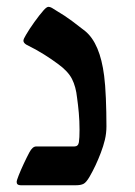

<svg xmlns="http://www.w3.org/2000/svg" viewBox="-20 -548 398 568"><path d="M41 0Q29.3 0 29.3 -9.8Q29.3 -14.2 35.4 -29.5Q41.5 -44.9 50.3 -63.7Q59.1 -82.5 66.9 -97.2Q76.2 -114.7 86.9 -114.7H199.7Q211.4 -114.7 213.4 -127.2Q215.3 -139.6 215.3 -163.6Q215.3 -189.9 213.1 -214.4Q210.9 -238.8 208 -258.8Q204.6 -291.5 192.9 -314.5Q181.2 -337.4 151.4 -358.9Q133.8 -372.1 110.6 -386.7Q87.4 -401.4 58.6 -415.5Q49.3 -420.9 49.3 -427.7Q49.3 -432.6 57.1 -445.3Q66.4 -461.4 81.8 -482.9Q97.2 -504.4 109.4 -518.1Q118.2 -527.8 123.5 -527.8Q127.9 -527.8 133.5 -524.7Q139.2 -521.5 148.9 -515.1Q171.4 -502 193.4 -485.6Q215.3 -469.2 231.9 -456.1Q275.9 -419.9 288.1 -323.7Q291.5 -297.9 293.2 -257.1Q294.9 -216.3 294.9 -174.3Q294.9 -153.8 290.3 -134.5Q285.6 -115.2 278.3 -96.2Q263.7 -57.6 245.1 -25.4Q234.9 -7.8 226.6 -3.9Q218.3 0 205.6 0Z"/></svg>

Font: David Libre Medium
Style: Regular
Weight: 500
Designer: Ismar David, J. Victor Gaultney, Annie Olsen and Meir Sadan
Foundry: Monotype Imaging Inc. & SIL International
Version: Version 1.100; ttfautohint (v1.8.4.7-5d5b)